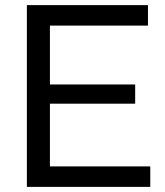

<svg xmlns="http://www.w3.org/2000/svg" viewBox="-20 -730 645 750"><path d="M175 -80V-325H508V-400H175V-630H558V-710H85V0H567V-80Z"/></svg>

Font: Raleway Med
Style: Regular
Weight: 500
Designer: Matt McInerney, Pablo Impallari, Rodrigo Fuenzalida
Foundry: Matt McInerney, Pablo Impallari, Rodrigo Fuenzalida
Version: Version 3.00 July 28, 2015